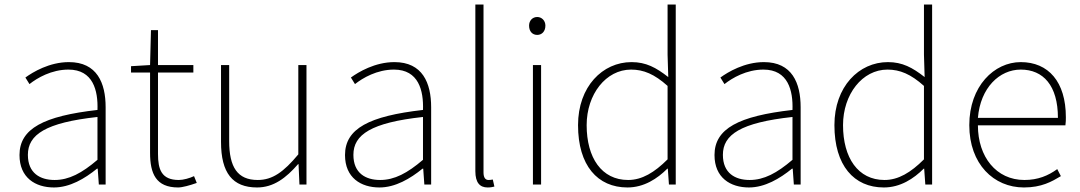

<svg xmlns="http://www.w3.org/2000/svg" viewBox="-20 -814 4764 847"><path d="M218 13C288 13 354 -26 408 -70H411L416 0H446V-341C446 -448 408 -540 284 -540C198 -540 125 -496 92 -472L110 -443C144 -470 207 -507 282 -507C391 -507 413 -414 410 -329C173 -302 66 -247 66 -130C66 -30 136 13 218 13ZM221 -20C157 -20 103 -50 103 -131C103 -220 181 -273 410 -298V-109C341 -50 284 -20 221 -20Z M766 13C784 13 817 4 848 -7L836 -37C817 -28 789 -20 769 -20C692 -20 677 -67 677 -135V-494H833V-527H677V-681H646L642 -527L558 -522V-494H642V-140C642 -48 668 13 766 13Z M1114 13C1187 13 1242 -29 1295 -90H1297L1301 0H1332V-527H1296V-133C1231 -55 1182 -20 1117 -20C1028 -20 991 -76 991 -192V-527H955V-188C955 -51 1006 13 1114 13Z M1654 13C1724 13 1790 -26 1844 -70H1847L1852 0H1882V-341C1882 -448 1844 -540 1720 -540C1634 -540 1561 -496 1528 -472L1546 -443C1580 -470 1643 -507 1718 -507C1827 -507 1849 -414 1846 -329C1609 -302 1502 -247 1502 -130C1502 -30 1572 13 1654 13ZM1657 -20C1593 -20 1539 -50 1539 -131C1539 -220 1617 -273 1846 -298V-109C1777 -50 1720 -20 1657 -20Z M2131 13C2146 13 2152 11 2161 9L2154 -22C2143 -20 2139 -20 2135 -20C2121 -20 2113 -31 2113 -53V-794H2077V-59C2077 -8 2097 13 2131 13Z M2331 0H2367V-527H2331ZM2350 -660C2370 -660 2386 -675 2386 -701C2386 -723 2370 -739 2350 -739C2329 -739 2314 -723 2314 -701C2314 -675 2329 -660 2350 -660Z M2748 13C2821 13 2880 -26 2924 -70H2926L2931 0H2961V-794H2925V-573L2928 -474C2874 -516 2830 -540 2766 -540C2638 -540 2530 -432 2530 -262C2530 -84 2616 13 2748 13ZM2751 -20C2634 -20 2568 -118 2568 -262C2568 -398 2653 -507 2764 -507C2819 -507 2867 -487 2925 -435V-111C2867 -53 2812 -20 2751 -20Z M3284 13C3354 13 3420 -26 3474 -70H3477L3482 0H3512V-341C3512 -448 3474 -540 3350 -540C3264 -540 3191 -496 3158 -472L3176 -443C3210 -470 3273 -507 3348 -507C3457 -507 3479 -414 3476 -329C3239 -302 3132 -247 3132 -130C3132 -30 3202 13 3284 13ZM3287 -20C3223 -20 3169 -50 3169 -131C3169 -220 3247 -273 3476 -298V-109C3407 -50 3350 -20 3287 -20Z M3879 13C3952 13 4011 -26 4055 -70H4057L4062 0H4092V-794H4056V-573L4059 -474C4005 -516 3961 -540 3897 -540C3769 -540 3661 -432 3661 -262C3661 -84 3747 13 3879 13ZM3882 -20C3765 -20 3699 -118 3699 -262C3699 -398 3784 -507 3895 -507C3950 -507 3998 -487 4056 -435V-111C3998 -53 3943 -20 3882 -20Z M4497 13C4575 13 4620 -13 4660 -37L4644 -68C4604 -39 4559 -20 4499 -20C4375 -20 4294 -122 4294 -261H4680C4682 -275 4682 -286 4682 -297C4682 -453 4605 -540 4483 -540C4366 -540 4256 -434 4256 -262C4256 -90 4364 13 4497 13ZM4294 -294C4305 -427 4389 -507 4483 -507C4582 -507 4647 -437 4647 -294Z"/></svg>

Font: Noto Sans JP Thin
Style: Regular
Weight: 100
Designer: Ryoko NISHIZUKA 西塚涼子 (kana, bopomofo & ideographs); Paul D. Hunt (Latin, Greek & Cyrillic); Sandoll Communications 산돌커뮤니
Foundry: Adobe
Version: Version 2.004;hotconv 1.0.118;makeotfexe 2.5.65603